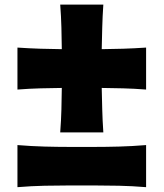

<svg xmlns="http://www.w3.org/2000/svg" viewBox="-20 -794 700 822"><path d="M237.8 -227.1Q241.7 -278.3 242.9 -325.4Q244.1 -372.6 244.6 -417.5Q200.2 -417 153.1 -415.8Q106 -414.6 54.7 -410.6V-590.3Q106 -586.9 153.1 -585.4Q200.2 -584 244.6 -583.5Q244.1 -628.9 242.9 -676Q241.7 -723.1 237.8 -774.4H422.4Q418.9 -723.1 417.7 -676Q416.5 -628.9 415.5 -583.5Q460.4 -584 507.3 -585.4Q554.2 -586.9 605.5 -590.3V-410.6Q554.2 -414.6 507.3 -415.8Q460.4 -417 415.5 -417.5Q416.5 -372.6 417.7 -325.4Q418.9 -278.3 422.4 -227.1ZM54.7 7.3V-172.9Q114.7 -168 170.7 -166.5Q226.6 -165 275.9 -165H384.3Q433.6 -165 489.5 -166.5Q545.4 -168 605.5 -172.9V7.3Q545.4 2.4 489.5 1.2Q433.6 0 384.3 0H275.9Q226.6 0 170.7 1.2Q114.7 2.4 54.7 7.3Z"/></svg>

Font: Pinar-FD ExtraBold
Style: Regular
Weight: 800
Designer: Amin Abedi
Version: Version 3.000